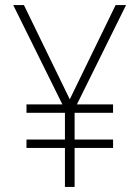

<svg xmlns="http://www.w3.org/2000/svg" viewBox="-20 -734 548 754"><path d="M254 -344 74 -714H32L225 -324H84V-291H235V-186H84V-153H235V0H273V-153H424V-186H273V-291H424V-324H282L475 -714H434Z"/></svg>

Font: Noto Sans Devanagari UI SemiCondensed ExtraLight
Style: Regular
Weight: 200
Width: 4
Designer: Jelle Bosma - Monotype Design Team
Foundry: Monotype Imaging Inc.
Version: Version 2.004